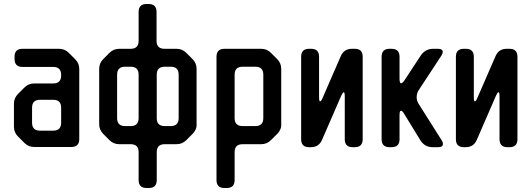

<svg xmlns="http://www.w3.org/2000/svg" viewBox="-20 -730 2668 964"><path d="M103 -12Q123 8 152 8H338Q378 8 378 -32V-383Q378 -412 358 -432L325 -465Q305 -485 276 -485H93Q53 -485 53 -445V-434Q53 -394 93 -394H247Q287 -394 287 -354V-351Q287 -311 247 -311H152Q123 -311 103 -291L71 -259Q50 -238 50 -210V-94Q50 -65 70 -45ZM141 -114V-189Q141 -229 181 -229H247Q287 -229 287 -189V-114Q287 -74 247 -74H181Q141 -74 141 -114Z M676 174Q676 214 716 214H727Q767 214 767 174V34Q767 -6 807 -6H866Q895 -6 915 -26L947 -58Q969 -80 967 -108V-384Q967 -413 947 -433L915 -465Q895 -485 866 -485H806Q766 -485 766 -525V-670Q766 -710 726 -710H716Q676 -710 676 -670V-525Q676 -485 636 -485H579Q550 -485 530 -465L498 -433Q478 -413 478 -384V-108Q477 -80 498 -58L530 -26Q550 -6 579 -6H636Q676 -6 676 34ZM568 -137V-355Q568 -395 608 -395H636Q676 -395 676 -355V-137Q676 -97 636 -97H608Q568 -97 568 -137ZM767 -137V-355Q767 -395 807 -395H837Q877 -395 877 -355V-137Q877 -97 837 -97H807Q767 -97 767 -137Z M1107 214H1118Q1158 214 1158 174V34Q1158 -6 1198 -6H1291Q1320 -6 1340 -26L1372 -58Q1394 -80 1392 -108V-384Q1392 -413 1372 -433L1340 -465Q1320 -485 1291 -485H1107Q1067 -485 1067 -445V174Q1067 214 1107 214ZM1158 -137V-355Q1158 -395 1198 -395H1262Q1302 -395 1302 -355V-137Q1302 -97 1262 -97H1198Q1158 -97 1158 -137Z M1532 9H1541Q1581 9 1597 -28L1693 -249Q1701 -267 1706 -267Q1711 -267 1711 -245V-31Q1711 9 1751 9H1761Q1801 9 1801 -31V-445Q1801 -485 1761 -485H1747Q1707 -485 1691 -448L1600 -239Q1593 -221 1587 -221Q1582 -221 1582 -243V-445Q1582 -485 1542 -485H1532Q1492 -485 1492 -445V-31Q1492 9 1532 9Z M1936 9H1946Q1986 9 1986 -31V-152Q1986 -174 1993 -174Q2000 -174 2009 -159L2091 -25Q2113 9 2152 9H2179Q2204 9 2204 -8Q2204 -16 2198 -25L2081 -210Q2072 -225 2072 -242Q2072 -261 2082 -277L2197 -452Q2203 -463 2203 -469Q2203 -485 2179 -485H2155Q2116 -485 2093 -452L2011 -327Q2001 -312 1994 -312Q1986 -312 1986 -335V-445Q1986 -485 1946 -485H1936Q1896 -485 1896 -445V-31Q1896 9 1936 9ZM2198 91V89H2197Z M2309 9H2318Q2358 9 2374 -28L2470 -249Q2478 -267 2483 -267Q2488 -267 2488 -245V-31Q2488 9 2528 9H2538Q2578 9 2578 -31V-445Q2578 -485 2538 -485H2524Q2484 -485 2468 -448L2377 -239Q2370 -221 2364 -221Q2359 -221 2359 -243V-445Q2359 -485 2319 -485H2309Q2269 -485 2269 -445V-31Q2269 9 2309 9Z"/></svg>

Font: WDXL Lubrifont JP N
Style: Regular
Weight: 400
Designer: [WDXL Lubrifont] Copyright 2020-2022 (c) NightFurySL2001, Skr-ZERO; [ZCOOL QingKe HuangYou] Copyright 2018-2022 (c) The 
Version: Version 2.001;hotconv 1.1.1;makeotfexe 2.6.0